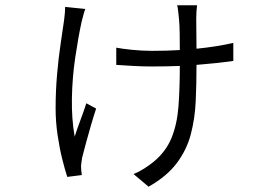

<svg xmlns="http://www.w3.org/2000/svg" viewBox="-20 -617 1040 725"><path d="M302 -583Q298 -573 294.5 -559Q291 -545 288 -534Q275 -474 264 -399Q253 -324 251.5 -246.5Q250 -169 262 -101Q270 -127 283 -161.5Q296 -196 306 -227L343 -207Q334 -180 323.5 -144Q313 -108 304 -74.5Q295 -41 290 -21Q289 -13 287.5 -3.5Q286 6 286 13Q286 19 287 28.5Q288 38 289 44L234 51Q226 27 215.5 -14.5Q205 -56 197.5 -106.5Q190 -157 190 -208Q190 -273 195.5 -336Q201 -399 209 -452Q217 -505 222 -541Q224 -555 225 -568.5Q226 -582 226 -591ZM419 -437Q439 -433 477.5 -429Q516 -425 555 -425Q610 -425 659 -428Q659 -460 658.5 -491.5Q658 -523 656 -544Q655 -555 653 -573Q651 -591 649 -597H724Q721 -572 721 -545L722 -433Q761 -437 796 -442.5Q831 -448 861 -455V-387Q799 -378 722 -372V-370Q722 -300 719 -234.5Q716 -169 700.5 -110Q685 -51 647.5 -1Q610 49 541 88L484 40Q503 33 523.5 20Q544 7 560 -6Q607 -45 628 -97Q649 -149 654 -216.5Q659 -284 659 -368Q634 -367 608 -366.5Q582 -366 553 -366Q518 -366 483.5 -368Q449 -370 419 -372Z"/></svg>

Font: Source Han Sans SC Normal
Style: Regular
Weight: 350
Designer: Ryoko NISHIZUKA 西塚涼子 (kana, bopomofo & ideographs); Paul D. Hunt (Latin, Greek & Cyrillic); Sandoll Communications 산돌커뮤니
Foundry: Adobe
Version: Version 2.004;hotconv 1.0.118;makeotfexe 2.5.65603